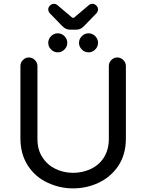

<svg xmlns="http://www.w3.org/2000/svg" viewBox="-20 -994 780 1024"><path d="M311.5 -855.5 245.1 -923.8Q237.3 -933.6 237.3 -944.3Q237.3 -955.1 246.6 -964.4Q255.9 -973.6 267.6 -973.6Q278.3 -973.6 286.1 -966.8L362.3 -902.3Q368.2 -898.4 370.1 -898.4Q374 -898.4 377.9 -902.3L454.1 -966.8Q461.9 -973.6 472.7 -973.6Q484.4 -973.6 493.7 -964.4Q502.9 -955.1 502.9 -944.3Q502.9 -933.6 495.1 -923.8L428.7 -855.5Q410.2 -835.9 388.7 -835.9H351.6Q330.1 -835.9 311.5 -855.5ZM237.3 -765.6Q237.3 -786.1 252.4 -801.3Q267.6 -816.4 288.1 -816.4Q308.6 -816.4 323.7 -801.3Q338.9 -786.1 338.9 -765.6Q338.9 -745.1 323.7 -730Q308.6 -714.8 288.1 -714.8Q267.6 -714.8 252.4 -730Q237.3 -745.1 237.3 -765.6ZM401.4 -765.6Q401.4 -786.1 416.5 -801.3Q431.6 -816.4 452.1 -816.4Q472.7 -816.4 487.8 -801.3Q502.9 -786.1 502.9 -765.6Q502.9 -745.1 487.8 -730Q472.7 -714.8 452.1 -714.8Q431.6 -714.8 416.5 -730Q401.4 -745.1 401.4 -765.6ZM236.3 -18.6Q168.9 -48.8 128.9 -110.4Q88.9 -171.9 88.9 -255.9V-641.6Q88.9 -660.2 102.1 -673.8Q115.2 -687.5 133.8 -687.5Q152.3 -687.5 166 -673.8Q179.7 -660.2 179.7 -641.6V-252.9Q179.7 -193.4 207 -154.3Q232.4 -114.3 275.9 -93.3Q319.3 -72.3 370.1 -72.3Q419.9 -72.3 463.9 -92.8Q509.8 -114.3 535.2 -155.8Q560.5 -197.3 560.5 -252.9V-641.6Q560.5 -660.2 573.7 -673.8Q586.9 -687.5 605.5 -687.5Q624 -687.5 637.7 -673.8Q651.4 -660.2 651.4 -641.6V-255.9Q651.4 -169.9 610.4 -108.4Q570.3 -49.8 506.3 -19.5Q442.4 10.7 370.1 10.7Q299.8 10.7 236.3 -18.6Z"/></svg>

Font: FakePearl
Style: Regular
Weight: 400
Version: Version 1.2